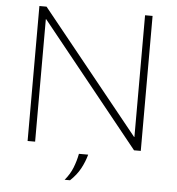

<svg xmlns="http://www.w3.org/2000/svg" viewBox="-59 -755 914 992"><g transform="rotate(5 398.5 -258.5)"><path d="M105 0V-700H142L651 -69H653V-700H692V0H657L146 -635H144V0ZM313 183Q340 151 354 115.5Q368 80 375 43H423Q413 80 394 115.5Q375 151 341 183Z"/></g></svg>

Font: REM Thin
Style: Regular
Weight: 250
Designer: Octavio Pardo
Foundry: Ashler Design
Version: Version 1.005;gftools[0.9.28]